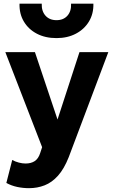

<svg xmlns="http://www.w3.org/2000/svg" viewBox="-20 -784 605 1028"><path d="M135.5 223.5Q103.5 223.5 72.5 217Q41.5 210.5 14 195.5L45.5 72.5Q61.5 81.5 80.8 86.5Q100 91.5 116.5 91.5Q146.5 91.5 166 78.5Q185.5 65.5 195 36L205.5 4L8.5 -505H167L288 -144L405.5 -505H560L348 57.5Q323 120.5 290.5 156.8Q258 193 219 208.2Q180 223.5 135.5 223.5ZM282.5 -580Q222.5 -580 177.5 -603.5Q132.5 -627 107.8 -668.5Q83 -710 84.5 -764.5H203.5Q202 -724.5 223.5 -700.2Q245 -676 282.5 -676Q320 -676 341.2 -700.2Q362.5 -724.5 360.5 -764.5H480Q481.5 -711 456.5 -669.2Q431.5 -627.5 386.5 -603.8Q341.5 -580 282.5 -580Z"/></svg>

Font: Geologica Roman SemiBold
Style: Regular
Weight: 600
Designer: Sindre Bremnes, Frode Helland
Foundry: Monokrom Skriftforlag AS
Version: Version 1.010;gftools[0.9.28]